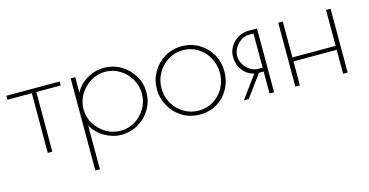

<svg xmlns="http://www.w3.org/2000/svg" viewBox="-70 -787 2517 1308"><g transform="rotate(-15 1188.5 -133.0)"><path d="M187 -421H15V-449H391V-421H219V0H187Z M469 -450H501V-340Q528 -394 585 -427.5Q642 -461 705 -461Q770 -461 824.5 -429Q879 -397 911 -343Q943 -289 943 -225Q943 -161 911 -107Q879 -53 824.5 -21Q770 11 705 11Q644 11 587.5 -22Q531 -55 501 -109V200H469ZM911 -225Q911 -280 883 -328Q855 -376 808 -404.5Q761 -433 706 -433Q651 -433 603.5 -404Q556 -375 527.5 -327Q499 -279 499 -224Q499 -169 527.5 -121.5Q556 -74 604 -45.5Q652 -17 707 -17Q762 -17 809 -45.5Q856 -74 883.5 -121.5Q911 -169 911 -225Z M1017 -227Q1017 -291 1048.5 -346Q1080 -401 1134.5 -433.5Q1189 -466 1256 -466Q1322 -466 1376.5 -433.5Q1431 -401 1462 -346Q1493 -291 1493 -227Q1493 -160 1463 -104.5Q1433 -49 1379.5 -16.5Q1326 16 1257 16Q1189 16 1134 -17.5Q1079 -51 1048 -106.5Q1017 -162 1017 -227ZM1461 -225Q1461 -282 1434 -331Q1407 -380 1360 -409Q1313 -438 1256 -438Q1199 -438 1151.5 -408.5Q1104 -379 1076.5 -330Q1049 -281 1049 -224Q1049 -167 1076.5 -118.5Q1104 -70 1151.5 -41Q1199 -12 1257 -12Q1314 -12 1361 -41Q1408 -70 1434.5 -118.5Q1461 -167 1461 -225Z M1686 -158Q1636 -170 1605.5 -210.5Q1575 -251 1575 -307Q1575 -344 1595 -377Q1615 -410 1649 -430Q1683 -450 1723 -450H1783V0H1751V-155H1718L1604 0H1570ZM1751 -182V-423H1721Q1691 -423 1664 -406Q1637 -389 1620.5 -361.5Q1604 -334 1604 -303Q1604 -272 1620.5 -244Q1637 -216 1664 -199Q1691 -182 1721 -182Z M1933 -450H1965V-197H2270V-450H2302V0H2270V-169H1965V0H1933Z"/></g></svg>

Font: Poiret One
Style: Regular
Weight: 400
Designer: Denis Masharov (denis.masharov@gmail.com), Cyreal (Charset Expansion)
Foundry: Denis Masharov
Version: Version 1.101